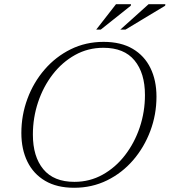

<svg xmlns="http://www.w3.org/2000/svg" viewBox="-20 -878 802 908"><path d="M720 -421Q720 -336.5 691 -259Q662 -181.5 609.8 -120.8Q557.5 -60 486.2 -25Q415 10 330.5 10Q249 10 193.5 -22.8Q138 -55.5 109.5 -113.8Q81 -172 81 -249Q81 -333.5 109.8 -411Q138.5 -488.5 191 -549.2Q243.5 -610 314.5 -645Q385.5 -680 470 -680Q552 -680 607.5 -647.2Q663 -614.5 691.5 -556.2Q720 -498 720 -421ZM135.5 -241.5Q135.5 -137.5 184.8 -77.8Q234 -18 332 -18Q404.5 -18 465.5 -52Q526.5 -86 571.2 -144Q616 -202 640.8 -275.5Q665.5 -349 665.5 -428.5Q665.5 -532.5 616.2 -592.2Q567 -652 469 -652Q396 -652 335 -618Q274 -584 229.2 -526Q184.5 -468 160 -394.5Q135.5 -321 135.5 -241.5ZM549 -738 682.5 -858H762L761 -851L573.5 -738ZM435 -738 528.5 -858H599.5L598.5 -851L456.5 -738Z"/></svg>

Font: Newsreader 16pt Light
Style: Italic
Weight: 300
Italic angle: -17°
Designer: Hugues Gentile
Foundry: Production Type
Version: Version 1.003; ttfautohint (v1.8.3)